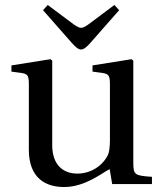

<svg xmlns="http://www.w3.org/2000/svg" viewBox="-20 -740 646 772"><path d="M153 -699 270 -566C283 -552 294 -541 306 -541C318 -541 330 -553 342 -566L459 -699L440 -720L337 -643C326 -635 315 -628 306 -628C298 -628 286 -635 275 -643L172 -720ZM26 -452 64 -447C90 -443 96 -438 96 -402V-138C96 -23 164 12 238 12C323 12 392 -46 421 -60L431 0H591V-29C522 -34 516 -36 516 -87V-496L509 -502L352 -477V-452L390 -447C416 -443 422 -438 422 -402V-177C422 -149 419 -127 414 -117C391 -71 343 -42 291 -42C233 -42 190 -78 190 -156V-496L183 -502L26 -477Z"/></svg>

Font: Lingua Franca
Style: Regular
Weight: 400
Version: Version 1.19